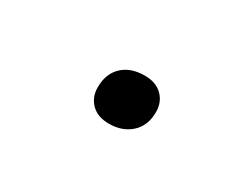

<svg xmlns="http://www.w3.org/2000/svg" viewBox="-30 -403 295 235"><g transform="rotate(30 117.5 -285.5)"><path d="M122 -249Q106 -249 97 -258Q88 -267 88 -281Q88 -300 99.5 -311Q111 -322 131 -322Q147 -322 156 -313Q165 -304 165 -290Q165 -271 153 -260Q141 -249 122 -249Z"/></g></svg>

Font: Celebes Light
Style: Italic
Weight: 300
Italic angle: -10°
Designer: Anugrah Pasau
Foundry: Lafontype
Version: Version 1.000; ttfautohint (v1.8.4)